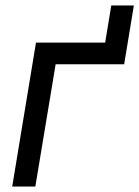

<svg xmlns="http://www.w3.org/2000/svg" viewBox="-20 -686 512 706"><path d="M366.7 -529.3 389.2 -666H472.2L449.7 -529.3ZM449.7 -529.3 436.5 -449.7H184.6L109.9 0H24.9L112.3 -529.3Z"/></svg>

Font: Inter 24pt
Style: Italic
Weight: 400
Italic angle: -9.3988°
Designer: Rasmus Andersson
Foundry: rsms
Version: Version 4.001;git-66647c0bb